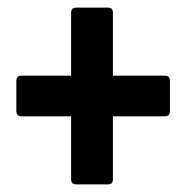

<svg xmlns="http://www.w3.org/2000/svg" viewBox="-20 -609 491 505"><path d="M181 -124Q167 -124 167 -138V-303H37Q23 -303 23 -317V-397Q23 -410 37 -410H167V-575Q167 -589 181 -589H264Q277 -589 277 -575V-410H413Q427 -410 427 -397V-317Q427 -303 413 -303H277V-138Q277 -124 264 -124Z"/></svg>

Font: AL Dynamic
Style: Bold
Weight: 700
Version: Version 1.000; ttfautohint (v1.8.2) -l 8 -r 50 -G 200 -x 14 